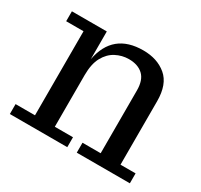

<svg xmlns="http://www.w3.org/2000/svg" viewBox="-114 -658 843 805"><g transform="rotate(30 307.5 -255.5)"><path d="M16 0V-48H110V-455H26V-503H195V-369Q222 -511 368 -511Q436 -511 480 -474Q524 -437 524 -355V-48H597V0H340V-48H428V-352Q428 -402 403 -425.5Q378 -449 334 -449Q301 -449 271.5 -433.5Q242 -418 224 -385Q206 -352 206 -298V-48H294V0Z"/></g></svg>

Font: Montagu Slab 144pt
Style: Regular
Weight: 400
Designer: Florian Karsten
Foundry: Florian Karsten
Version: Version 1.000; ttfautohint (v1.8.3)